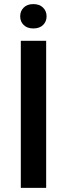

<svg xmlns="http://www.w3.org/2000/svg" viewBox="-20 -908 323 928"><path d="M203.1 -710.9V0H80.6V-710.9ZM77.6 -829.1Q77.6 -854.5 94.5 -871.3Q111.3 -888.2 141.1 -888.2Q170.9 -888.2 188 -871.3Q205.1 -854.5 205.1 -829.1Q205.1 -803.7 188 -787.1Q170.9 -770.5 141.1 -770.5Q111.3 -770.5 94.5 -787.1Q77.6 -803.7 77.6 -829.1Z"/></svg>

Font: Vazirmatn RD Medium
Style: Regular
Weight: 500
Designer: Saber Rastikerdar
Foundry: Saber Rastikerdar
Version: Version 33.003